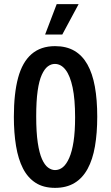

<svg xmlns="http://www.w3.org/2000/svg" viewBox="-20 -895 537 928"><path d="M246 13Q190 13 152 -11.5Q114 -36 91 -81Q68 -126 57.5 -189.5Q47 -253 47 -330Q47 -443 67.5 -519Q88 -595 132.5 -633.5Q177 -672 246 -672Q301 -672 339.5 -649.5Q378 -627 402.5 -583.5Q427 -540 438.5 -476.5Q450 -413 450 -331Q450 -252 439 -188Q428 -124 403.5 -79Q379 -34 340 -10.5Q301 13 246 13ZM246 -73Q267 -73 284 -87Q301 -101 314.5 -131.5Q328 -162 335.5 -210.5Q343 -259 343 -328Q343 -415 331 -472Q319 -529 297 -557.5Q275 -586 245 -586Q227 -586 211 -574Q195 -562 182 -533.5Q169 -505 162 -456Q155 -407 155 -332Q155 -256 162.5 -205.5Q170 -155 183 -126Q196 -97 212.5 -85Q229 -73 246 -73ZM281 -728H198L254 -875H360Z"/></svg>

Font: Bricolage Grotesque Condensed Medium
Style: Regular
Weight: 500
Width: 3
Designer: Mathieu Triay
Foundry: Atelier Triay
Version: Version 1.000;gftools[0.9.30]